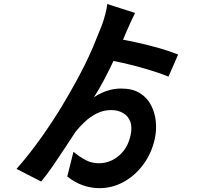

<svg xmlns="http://www.w3.org/2000/svg" viewBox="-20 -865 1040 971"><path d="M593.3 -417.2Q650.2 -417.2 687.4 -394Q724.5 -370.7 744.1 -332.8Q763.7 -294.9 768 -250.5Q772.2 -206.1 763 -163.8Q747.2 -90.7 705.5 -34Q663.8 22.7 606 54.7Q548.2 86.6 482.7 86.6Q439.7 86.6 398.1 71.8Q356.4 56.9 320.2 27.5L351.5 -97.4Q382.6 -71.5 413.2 -55.4Q443.7 -39.3 481 -39.3Q515.1 -39.3 547.7 -55.2Q580.3 -71.1 604.8 -102Q629.4 -132.9 639.8 -178Q649.8 -221.9 638.6 -250.6Q627.4 -279.4 601.5 -293.9Q575.7 -308.4 543.4 -308.4Q503.4 -308.4 469.8 -291.5Q436.2 -274.5 409.5 -249.6Q382.8 -224.6 362.5 -199Q341.3 -167 311.3 -121.1Q281.3 -75.1 249.3 -28.6Q217.3 18 188.3 53L63.6 -10.7Q96 -47.4 127.6 -87.7Q159.3 -128 188.7 -169.4Q218.1 -210.8 245 -251.8Q272 -292.7 294 -329.7Q330 -389.7 357.9 -440.2Q385.8 -490.6 408.8 -537Q431.8 -583.4 452.2 -631.4Q472.5 -679.5 494.1 -734.8Q503.2 -758 511.8 -790.2Q520.4 -822.3 522.4 -844.7L663.3 -799.5Q657 -787.6 648.1 -768.6Q639.2 -749.6 631.2 -731.6Q623.1 -713.6 618.1 -701.6Q592.1 -638.7 563.6 -577.2Q535 -515.6 507.2 -463Q479.5 -410.4 455 -373.1Q470.1 -383.4 491.3 -393.8Q512.6 -404.2 538.9 -410.7Q565.1 -417.2 593.3 -417.2ZM488.2 -567 530 -676Q603 -665 662.7 -652.1Q722.3 -639.2 775.6 -624.3Q828.9 -609.4 880.9 -589.4L832.1 -477.4Q783.1 -497.4 722.4 -515.3Q661.6 -533.2 600.4 -547.1Q539.2 -561 488.2 -567Z"/></svg>

Font: Noto Sans KR Thin
Style: Regular
Weight: 100
Designer: Ryoko NISHIZUKA 西塚涼子 (kana, bopomofo & ideographs); Paul D. Hunt (Latin, Greek & Cyrillic); Sandoll Communications 산돌커뮤니
Foundry: Adobe
Version: Version 2.004-H2;hotconv 1.0.118;makeotfexe 2.5.65603